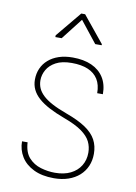

<svg xmlns="http://www.w3.org/2000/svg" viewBox="-85 -795 612 861"><g transform="rotate(10 221.0 -364.5)"><path d="M354 -129.4Q354 -156.2 342.8 -179.4Q331.5 -202.6 302.5 -223.6Q273.4 -244.6 218.8 -264.6Q179.2 -279.3 149.7 -294.9Q120.1 -310.5 100.3 -328.1Q80.6 -345.7 70.8 -366.2Q61 -386.7 61 -411.1Q61 -439 71.3 -462.2Q81.5 -485.4 101.1 -502.4Q120.6 -519.5 148.4 -528.8Q176.3 -538.1 211.4 -538.1Q261.7 -538.1 297.6 -522Q333.5 -505.9 353 -475.1Q372.6 -444.3 372.6 -399.4H346.7Q346.7 -437.5 331.1 -462.6Q315.4 -487.8 285.4 -500.5Q255.4 -513.2 211.4 -513.2Q167 -513.2 139.4 -498.3Q111.8 -483.4 98.9 -460.4Q85.9 -437.5 85.9 -412.6Q85.9 -393.6 93 -377Q100.1 -360.4 116.2 -345Q132.3 -329.6 159.7 -314.9Q187 -300.3 227.5 -285.6Q282.7 -265.6 316.2 -242.9Q349.6 -220.2 364.5 -192.4Q379.4 -164.6 379.4 -128.9Q379.4 -98.1 368.4 -72.8Q357.4 -47.4 336.7 -28.8Q315.9 -10.3 286.6 -0.2Q257.3 9.8 221.2 9.8Q166.5 9.8 128.7 -8.8Q90.8 -27.3 71.5 -58.8Q52.2 -90.3 52.2 -128.4H77.6Q80.1 -83 102.3 -58.6Q124.5 -34.2 156.7 -24.7Q189 -15.1 221.2 -15.1Q263.2 -15.1 292.7 -29.8Q322.3 -44.4 338.1 -70.3Q354 -96.2 354 -129.4ZM231.9 -738.8 329.1 -619.6V-614.7H299.8L222.7 -711.9L147 -614.7H118.2V-622.6L214.4 -738.8Z"/></g></svg>

Font: Roboto Condensed Thin
Style: Regular
Weight: 250
Width: 3
Designer: Christian Robertson
Foundry: Google
Version: Version 3.009; 2024